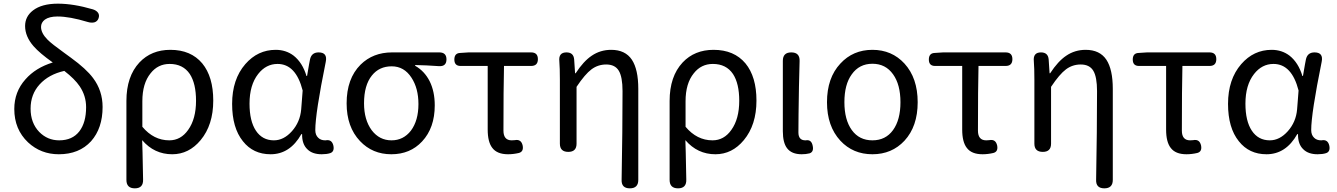

<svg xmlns="http://www.w3.org/2000/svg" viewBox="-20 -829 7297 1048"><path d="M301 13Q203 13 133 -52Q58 -123 58 -234Q58 -328 119 -396Q174 -459 268 -488Q196 -539 163 -577Q117 -630 117 -687Q117 -739 160 -772Q208 -809 296 -809Q381 -809 487 -778Q506 -772 515 -759.5Q524 -747 518 -729.5Q512 -712 495 -707Q479 -703 459 -709Q360 -739 294 -739Q249 -739 225 -722Q204 -706 204 -682Q204 -648 240 -612Q263 -589 330 -541Q354 -523 367 -514Q451 -453 488 -403Q540 -334 540 -245Q540 -129 477 -58Q412 13 301 13ZM303 -63Q375 -63 413 -112Q450 -160 450 -244Q450 -306 415 -358Q388 -398 331 -442Q246 -423 196 -368Q147 -314 147 -236Q147 -158 194 -109Q239 -63 303 -63Z M716 199Q670 199 670 153V-39V-278Q670 -412 741 -488Q806 -557 910 -557Q1022 -557 1084 -483Q1144 -410 1144 -280Q1144 -147 1075 -64Q1011 13 920 13Q822 13 756 -64Q757 -40 758 3Q760 99 761 150Q763 199 716 199ZM904 -63Q967 -63 1007 -120Q1050 -180 1050 -279Q1050 -373 1016 -425Q979 -480 906 -480Q842 -480 802 -429Q757 -374 757 -276V-206V-137Q819 -63 904 -63Z M1457 13Q1362 13 1306 -58Q1247 -131 1247 -262Q1247 -396 1319 -479Q1387 -557 1485 -557Q1541 -557 1583 -525Q1631 -487 1653 -414H1656L1667 -478L1672 -504Q1680 -543 1719 -543Q1769 -543 1758 -491Q1701 -210 1701 -119Q1701 -92 1717 -77Q1731 -63 1755 -63Q1756 -63 1757 -63Q1792 -70 1800 -33Q1806 -1 1782 7Q1763 13 1736 13Q1685 13 1658 -14Q1628 -42 1629 -97H1625Q1563 13 1457 13ZM1475 -63Q1529 -63 1573.5 -113Q1618 -163 1624 -232L1628 -283L1632 -335Q1595 -480 1495 -480Q1432 -480 1389 -425Q1342 -365 1342 -263Q1342 -168 1377 -115.5Q1412 -63 1475 -63Z M2116 13Q2013 13 1945 -59Q1872 -136 1872 -265Q1872 -400 1948 -476Q2016 -543 2120 -543H2268H2378Q2417 -543 2417 -505Q2417 -465 2375 -468Q2306 -473 2246 -474V-470Q2297 -441 2325 -386Q2353 -330 2353 -254Q2353 -131 2284 -57Q2219 13 2116 13ZM2117 -63Q2182 -63 2223 -116Q2264 -171 2264 -261Q2264 -347 2226 -405Q2186 -467 2118 -467Q2050 -467 2010 -417Q1967 -364 1967 -265Q1967 -175 2009 -118Q2051 -63 2117 -63Z M2753 13Q2693 13 2667 -22Q2642 -54 2642 -122V-469H2494Q2460 -469 2460 -504Q2460 -539 2492 -540L2538 -543H2727H2879Q2916 -543 2916 -506Q2916 -469 2879 -469H2731Q2728 -346 2728 -116Q2728 -63 2773 -63Q2785 -63 2790 -64Q2825 -71 2833 -34Q2839 -1 2812 6Q2782 13 2753 13Z M3418 199Q3371 199 3373 152Q3378 -121 3378 -332Q3378 -409 3357.5 -443Q3337 -477 3289 -477Q3244 -477 3208.5 -450.5Q3173 -424 3127 -355V-45Q3127 0 3082 0Q3036 0 3036 -45V-394Q3036 -458 3033 -495Q3028 -543 3072 -543Q3111 -543 3114 -504L3119 -429H3122Q3165 -495 3210 -525Q3257 -557 3316 -557Q3393 -557 3429 -503Q3464 -450 3464 -344V-72V153Q3464 199 3418 199Z M3681 199Q3635 199 3635 153V-39V-278Q3635 -412 3706 -488Q3771 -557 3875 -557Q3987 -557 4049 -483Q4109 -410 4109 -280Q4109 -147 4040 -64Q3976 13 3885 13Q3787 13 3721 -64Q3722 -40 3723 3Q3725 99 3726 150Q3728 199 3681 199ZM3869 -63Q3932 -63 3972 -120Q4015 -180 4015 -279Q4015 -373 3981 -425Q3944 -480 3871 -480Q3807 -480 3767 -429Q3722 -374 3722 -276V-206V-137Q3784 -63 3869 -63Z M4356 13Q4301 13 4276 -20Q4253 -50 4253 -113V-328V-497Q4253 -543 4299 -543Q4346 -543 4344.5 -496Q4343 -449 4341 -355Q4338 -182 4338 -106Q4338 -63 4376 -63Q4377 -63 4378 -63Q4409 -69 4416 -33Q4423 0 4399 8Q4379 13 4356 13Z M4742 13Q4636 13 4567 -61Q4494 -140 4494 -271Q4494 -404 4567 -482Q4636 -557 4742 -557Q4848 -557 4917 -482Q4989 -403 4989 -271Q4989 -139 4917 -61Q4848 13 4742 13ZM4742 -63Q4814 -63 4854.5 -119Q4895 -175 4895 -271Q4895 -367 4855 -423Q4814 -481 4742 -481Q4670 -481 4629 -423Q4589 -368 4589 -271.5Q4589 -175 4629.5 -119Q4670 -63 4742 -63Z M5343 13Q5283 13 5257 -22Q5232 -54 5232 -122V-469H5084Q5050 -469 5050 -504Q5050 -539 5082 -540L5128 -543H5317H5469Q5506 -543 5506 -506Q5506 -469 5469 -469H5321Q5318 -346 5318 -116Q5318 -63 5363 -63Q5375 -63 5380 -64Q5415 -71 5423 -34Q5429 -1 5402 6Q5372 13 5343 13Z M6008 199Q5961 199 5963 152Q5968 -121 5968 -332Q5968 -409 5947.5 -443Q5927 -477 5879 -477Q5834 -477 5798.5 -450.5Q5763 -424 5717 -355V-45Q5717 0 5672 0Q5626 0 5626 -45V-394Q5626 -458 5623 -495Q5618 -543 5662 -543Q5701 -543 5704 -504L5709 -429H5712Q5755 -495 5800 -525Q5847 -557 5906 -557Q5983 -557 6019 -503Q6054 -450 6054 -344V-72V153Q6054 199 6008 199Z M6456 13Q6396 13 6370 -22Q6345 -54 6345 -122V-469H6197Q6163 -469 6163 -504Q6163 -539 6195 -540L6241 -543H6430H6582Q6619 -543 6619 -506Q6619 -469 6582 -469H6434Q6431 -346 6431 -116Q6431 -63 6476 -63Q6488 -63 6493 -64Q6528 -71 6536 -34Q6542 -1 6515 6Q6485 13 6456 13Z M6893 13Q6798 13 6742 -58Q6683 -131 6683 -262Q6683 -396 6755 -479Q6823 -557 6921 -557Q6977 -557 7019 -525Q7067 -487 7089 -414H7092L7103 -478L7108 -504Q7116 -543 7155 -543Q7205 -543 7194 -491Q7137 -210 7137 -119Q7137 -92 7153 -77Q7167 -63 7191 -63Q7192 -63 7193 -63Q7228 -70 7236 -33Q7242 -1 7218 7Q7199 13 7172 13Q7121 13 7094 -14Q7064 -42 7065 -97H7061Q6999 13 6893 13ZM6911 -63Q6965 -63 7009.5 -113Q7054 -163 7060 -232L7064 -283L7068 -335Q7031 -480 6931 -480Q6868 -480 6825 -425Q6778 -365 6778 -263Q6778 -168 6813 -115.5Q6848 -63 6911 -63Z"/></svg>

Font: GenSenRounded TW R
Style: Regular
Weight: 400
Version: Version 1.501;PS 1;hotconv 16.6.51;makeotf.lib2.5.65220